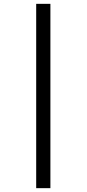

<svg xmlns="http://www.w3.org/2000/svg" viewBox="-20 -889 451 1000"><path d="M242.5 -869V91H168.5V-869Z"/></svg>

Font: Merriweather 48pt
Style: Regular
Weight: 400
Version: Version 2.100